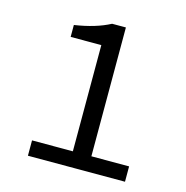

<svg xmlns="http://www.w3.org/2000/svg" viewBox="-97 -729 794 821"><g transform="rotate(15 300.0 -319.0)"><path d="M360.8 -67.9H527.8V0H98.1V-67.9H278.8V-538.1H143.1V-590.8Q237.3 -605 299.8 -638.2H360.8Z"/></g></svg>

Font: SourceCodePro-Regular
Style: Regular
Weight: 400
Monospace: yes
Designer: Paul D. Hunt
Foundry: Adobe Systems Incorporated
Version: Version 1.009;PS 1.000;hotconv 1.0.70;makeotf.lib2.5.5900